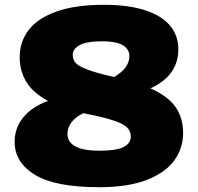

<svg xmlns="http://www.w3.org/2000/svg" viewBox="-20 -770 827 800"><path d="M743 -216Q743 -153 706.5 -102Q670 -51 591.8 -20.5Q513.5 10 394 10Q209.5 10 125.2 -41.8Q41 -93.5 41 -179Q41 -236.5 76.8 -280.8Q112.5 -325 180 -349.5Q117.5 -383 89.8 -428.8Q62 -474.5 62 -532Q62 -596 99.5 -645Q137 -694 215.5 -722Q294 -750 413 -750Q513 -750 582.5 -728Q652 -706 687.5 -664.5Q723 -623 723 -565Q723 -454.5 607 -402Q681 -368.5 712 -323.2Q743 -278 743 -216ZM283 -542Q283 -522 295.2 -508Q307.5 -494 344.2 -480Q381 -466 455.5 -449Q489 -469 504 -490.5Q519 -512 519 -536Q519 -565.5 491.5 -581.8Q464 -598 406 -598Q341 -598 312 -582Q283 -566 283 -542ZM525 -201Q525 -222.5 510.5 -237.8Q496 -253 457.2 -266.5Q418.5 -280 344 -295L327 -298.5Q292.5 -281 276.8 -258.8Q261 -236.5 261 -213Q261 -142 395 -142Q464 -142 494.5 -157.2Q525 -172.5 525 -201Z"/></svg>

Font: Encode Sans Expanded Black
Style: Regular
Weight: 900
Width: 7
Designer: Multiple Designers
Foundry: Impallari Type
Version: Version 2.000